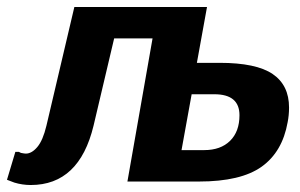

<svg xmlns="http://www.w3.org/2000/svg" viewBox="-40 -520 860 550"><path d="M1 3 -20 -5 4 -85H14L20 -82Q30 -80 34 -80Q51 -80 67 -99Q83 -118 93 -160L173 -500H553L524 -340H589Q694 -340 741 -308Q788 -276 788 -212Q788 -190 784 -170Q769 -85 709.5 -42.5Q650 0 530 0H325L397 -410H287L228 -160Q187 10 48 10Q24 10 1 3ZM545 -90Q592 -90 619 -116.5Q646 -143 646 -190Q646 -250 574 -250H509L480 -90Z"/></svg>

Font: Scada
Style: Bold Italic
Weight: 700
Italic angle: -10°
Version: Version 4.000